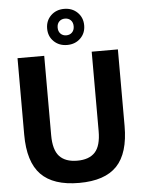

<svg xmlns="http://www.w3.org/2000/svg" viewBox="-64 -1050 827 1110"><g transform="rotate(-5 349.0 -495.0)"><path d="M350.5 9.5Q200.5 9.5 129 -64.2Q57.5 -138 57.5 -296V-740H212.5V-279.5Q212.5 -194 247 -156.8Q281.5 -119.5 350.5 -119.5Q419.5 -119.5 453.8 -156.8Q488 -194 488 -279.5V-740H640V-296Q640 -138 569.8 -64.2Q499.5 9.5 350.5 9.5ZM350.5 -791Q304 -791 273.5 -820.5Q243 -850 243 -895.5Q243 -941 273.5 -970.8Q304 -1000.5 350.5 -1000.5Q397 -1000.5 427.5 -970.8Q458 -941 458 -895.5Q458 -850 427.5 -820.5Q397 -791 350.5 -791ZM350.5 -847Q371 -847 384 -860.2Q397 -873.5 397 -895.5Q397 -918 384 -931Q371 -944 350.5 -944Q330 -944 317 -931Q304 -918 304 -895.5Q304 -873.5 317 -860.2Q330 -847 350.5 -847Z"/></g></svg>

Font: Encode Sans SemiCondensed SemiCondensed
Style: Bold
Weight: 700
Width: 4
Designer: Multiple Designers
Foundry: Impallari Type
Version: Version 3.000; ttfautohint (v1.8.3) -l 8 -r 50 -G 200 -x 14 